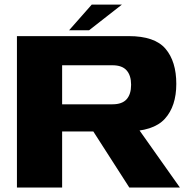

<svg xmlns="http://www.w3.org/2000/svg" viewBox="-20 -836 856 856"><path d="M55.5 -675H554Q670 -675 718 -618.5Q766 -562 766 -462Q766 -362.5 714.8 -306.2Q663.5 -250 541.5 -250H257V0H55.5ZM481.5 -371Q524.5 -371 544.5 -393.5Q564.5 -416 564.5 -458Q564.5 -499.5 544.5 -522.2Q524.5 -545 481.5 -545H257V-371ZM352 -318.5 555 -321 782 0H556.5ZM389 -815.5H523.5L377 -701H288Z"/></svg>

Font: Anybody Wide
Style: Bold
Weight: 700
Width: 7
Designer: Tyler Finck
Foundry: Etcetera Type Company
Version: Version 1.000; ttfautohint (v1.8)